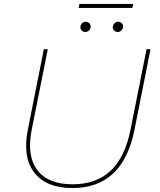

<svg xmlns="http://www.w3.org/2000/svg" viewBox="-20 -949 808 972"><path d="M347 3Q214 3 153.5 -75.5Q93 -154 121 -293L202 -700H222L141 -295Q114 -161 168.5 -88.5Q223 -16 347 -16Q467 -16 540 -84.5Q613 -153 641 -294L722 -700H742L661 -293Q631 -143 552 -70Q473 3 347 3ZM412 -787Q402 -787 394.5 -794Q387 -801 387 -811Q387 -822 395 -830.5Q403 -839 414 -839Q424 -839 431.5 -832Q439 -825 439 -815Q439 -804 431 -795.5Q423 -787 412 -787ZM576 -787Q566 -787 558.5 -794Q551 -801 551 -811Q551 -822 559 -830.5Q567 -839 578 -839Q588 -839 595.5 -832Q603 -825 603 -815Q603 -804 595 -795.5Q587 -787 576 -787ZM378 -909 382 -929H654L650 -909Z"/></svg>

Font: Montserrat Thin
Style: Italic
Weight: 100
Italic angle: -11.3°
Designer: Julieta Ulanovsky
Foundry: Julieta Ulanovsky
Version: Version 9.000; ttfautohint (v1.8.4.7-5d5b)